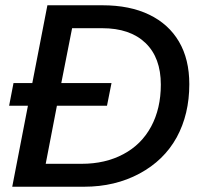

<svg xmlns="http://www.w3.org/2000/svg" viewBox="-20 -708 762 728"><path d="M368.2 -688Q472.2 -688 545.9 -652.3Q619.6 -616.7 658.7 -550Q697.8 -483.4 697.8 -388.7Q697.8 -274.9 649.9 -187Q601.6 -99.6 508.8 -49.8Q416 0 299.3 0H26.4L85.9 -307.1H14.6L31.2 -393.1H102.5L159.7 -688ZM153.3 -86.9H289.6Q379.4 -86.9 447.8 -123.5Q516.1 -159.7 553 -228Q589.8 -296.4 589.8 -387.2Q589.8 -489.3 531.5 -545.2Q473.1 -601.1 367.2 -601.1H253.4L212.4 -393.1H402.8L385.7 -307.1H195.8Z"/></svg>

Font: Arimo Medium
Style: Italic
Weight: 500
Italic angle: -12°
Designer: Steve Matteson
Foundry: Monotype Imaging Inc.
Version: Version 1.33